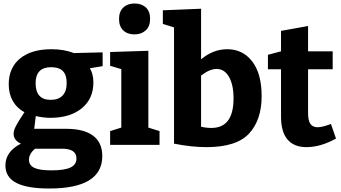

<svg xmlns="http://www.w3.org/2000/svg" viewBox="-20 -830 1956 1100"><path d="M568 -451 495 -439Q515 -405 515 -358Q515 -264 448.5 -209.5Q382 -155 268 -155Q230 -155 185 -165L176 -92H360Q461 -92 513.5 -52.5Q566 -13 566 64Q566 250 262 250Q135 250 73 217.5Q11 185 11 118Q11 38 100 -7Q58 -26 58 -64Q58 -82 71 -107.5Q84 -133 120 -187Q76 -211 53 -252Q30 -293 30 -347Q30 -442 95 -495Q160 -548 275 -548Q348 -548 403 -526L568 -530ZM362 -354Q362 -401 340 -423Q318 -445 273 -445Q184 -445 184 -353Q184 -306 205.5 -282Q227 -258 270 -258Q315 -258 338.5 -282.5Q362 -307 362 -354ZM336 22H181Q146 51 146 85Q146 117 176.5 131.5Q207 146 274 146Q350 146 384 129.5Q418 113 418 78Q418 22 336 22Z M662 -721Q662 -764 686.5 -787Q711 -810 751 -810Q791 -810 815.5 -787.5Q840 -765 840 -722Q840 -679 815 -656Q790 -633 750 -633Q710 -633 686 -656Q662 -679 662 -721ZM830 -99 894 -79V0H611V-79L675 -99V-434L611 -453V-532L830 -539Z M1479 -279Q1479 -143 1407 -65Q1335 13 1163 13Q1078 13 977 -7V-673L913 -693V-771L1132 -780V-490Q1201 -548 1282 -548Q1371 -548 1425 -478Q1479 -408 1479 -279ZM1318 -266Q1318 -344 1292 -389.5Q1266 -435 1221 -435Q1181 -435 1132 -397V-104Q1161 -97 1191 -97Q1318 -97 1318 -266Z M1905 -36Q1816 13 1736 13Q1664 13 1627 -31Q1590 -75 1590 -161V-433H1515V-516L1590 -536V-653L1745 -681V-536H1886V-433H1745V-182Q1745 -139 1758.5 -120Q1772 -101 1800 -101Q1827 -101 1876 -120Z"/></svg>

Font: Bitter Pro OGT
Style: Bold
Weight: 700
Designer: Sol Matas, and Bitter project Authors
Foundry: Sol Matas
Version: Version 2.110